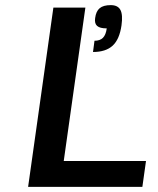

<svg xmlns="http://www.w3.org/2000/svg" viewBox="-20 -730 616 750"><path d="M550.3 -101.1 536.1 0H89.8L188.5 -700.2H313.5L229 -101.1ZM412.6 -710Q440.4 -710 450.4 -691.2Q460.4 -672.4 454.6 -630.9Q446.8 -576.2 419.9 -551.5Q393.1 -526.9 343.3 -526.9L349.1 -570.8Q370.6 -570.8 382.1 -582.3Q393.6 -593.8 397 -619.1Q370.1 -619.1 359.4 -628.7Q348.6 -638.2 351.6 -659.2Q355 -686 369.4 -698Q383.8 -710 412.6 -710Z"/></svg>

Font: Fivo Sans Med
Style: Regular
Weight: 450
Designer: Alexander Slobzheninov
Foundry: Alexander Slobzheninov
Version: 1.0